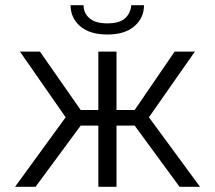

<svg xmlns="http://www.w3.org/2000/svg" viewBox="-20 -720 829 740"><path d="M38 0 233 -268 57 -521H134L291 -296H359V-521H429V-296H499L653 -521H731L554 -268L751 0H672L499 -236H429V0H359V-236H291L117 0ZM394 -587Q326 -587 289 -619Q252 -651 252 -700H302Q302 -670 324.5 -650Q347 -630 394 -630Q440 -630 461.5 -649Q483 -668 486 -700H535Q535 -651 498 -619Q461 -587 394 -587Z"/></svg>

Font: Raleway
Style: Regular
Weight: 400
Designer: Matt McInerney, Pablo Impallari, Rodrigo Fuenzalida
Foundry: Matt McInerney, Pablo Impallari, Rodrigo Fuenzalida
Version: Version 4.101;RELEASE